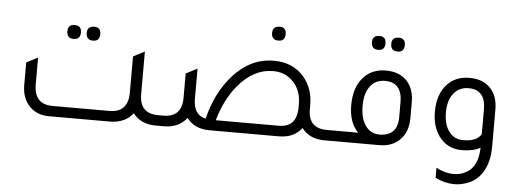

<svg xmlns="http://www.w3.org/2000/svg" viewBox="-52 -790 3045 1128"><g transform="rotate(5 1470.0 -226.0)"><path d="M355 -465Q315 -465 315 -507Q315 -547 355 -547Q395 -547 395 -507Q395 -465 355 -465ZM470 -465Q429 -465 429 -507Q429 -547 470 -547Q509 -547 509 -507Q509 -465 470 -465ZM889 -62H924V0H881Q791 0 746 -61Q699 0 609 0H252Q178 0 134 -46.5Q90 -93 90 -172V-303L157 -338V-180Q157 -62 267 -62H602Q712 -62 712 -180V-393L779 -428V-176Q779 -62 889 -62Z M1555 -560Q1514 -560 1514 -602Q1514 -642 1555 -642Q1594 -642 1594 -602Q1594 -560 1555 -560ZM1884 -62H1919V0H1876Q1786 0 1741 -61Q1696 0 1605 0H1198Q1108 0 1063 -61Q1016 0 927 0H884V-62H919Q1029 -62 1029 -176V-320L1096 -355V-176Q1096 -82 1169 -66Q1206 -220 1298 -324Q1401 -440 1540 -440Q1652 -440 1718 -363Q1774 -297 1774 -200V-174Q1774 -62 1884 -62ZM1600 -62Q1707 -62 1707 -180V-200Q1707 -284 1654 -335Q1609 -379 1541 -379Q1424 -379 1333 -269Q1264 -185 1229 -62Z M2144 -557Q2103 -557 2103 -599Q2103 -639 2144 -639Q2183 -639 2183 -599Q2183 -557 2144 -557ZM2258 -557Q2217 -557 2217 -599Q2217 -639 2258 -639Q2297 -639 2297 -599Q2297 -557 2258 -557ZM1899 0V-62H2069Q2014 -117 2014 -220Q2014 -328 2070 -387Q2119 -440 2200 -440Q2283 -440 2328 -388Q2367 -343 2367 -268V-171Q2366 -90 2318 -44Q2274 0 2198 0ZM2301 -262Q2301 -379 2200 -379Q2144 -379 2112.5 -337.5Q2081 -296 2081 -221Q2081 -148 2111.5 -105Q2142 -62 2193 -62Q2301 -62 2301 -174Z M2793 -37Q2751 -13 2685 -13Q2598 -13 2549 -80Q2507 -137 2507 -224Q2507 -329 2563 -388Q2612 -440 2693 -440Q2776 -440 2821 -388Q2860 -343 2860 -268V-48Q2860 45 2821 105.5Q2782 166 2710 183Q2686 190 2658 190Q2600 190 2545 162V103Q2597 131 2648 131Q2689 131 2720 113Q2790 78 2793 -37ZM2793 -262Q2793 -379 2693 -379Q2637 -379 2604.5 -338Q2572 -297 2572 -225Q2572 -155 2603 -113.5Q2634 -72 2687 -72Q2766 -72 2793 -116Z"/></g></svg>

Font: Tajawal
Style: Regular
Weight: 400
Designer: Boutros Fonts
Foundry: Created by Boutros International 2017
Version: Version 1.700